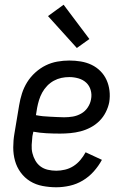

<svg xmlns="http://www.w3.org/2000/svg" viewBox="-20 -784 540 812"><path d="M218 8Q189 8 160 2.5Q131 -3 107.5 -17.5Q84 -32 67.5 -54.5Q51 -77 43.5 -104Q36 -131 36 -160.5Q36 -190 41 -219L61 -339Q65 -364 73 -389Q81 -414 95 -436.5Q109 -459 129.5 -477.5Q150 -496 173.5 -507.5Q197 -519 222.5 -523.5Q248 -528 273 -528Q298 -528 322 -524Q346 -520 367 -510Q388 -500 404.5 -483.5Q421 -467 430.5 -446Q440 -425 443 -401Q446 -377 442 -352Q438 -331 427.5 -310Q417 -289 400.5 -272.5Q384 -256 363 -245Q342 -234 320.5 -228.5Q299 -223 277 -221Q255 -219 234 -219Q205 -219 176.5 -220.5Q148 -222 121 -227L117 -208Q115 -190 114 -171.5Q113 -153 117 -136.5Q121 -120 129.5 -105Q138 -90 151.5 -80Q165 -70 182.5 -66Q200 -62 218 -62Q236 -62 255 -66.5Q274 -71 290.5 -81.5Q307 -92 320 -107.5Q333 -123 342 -140L411 -108Q397 -82 376.5 -59Q356 -36 330 -20.5Q304 -5 275 1.5Q246 8 218 8ZM251 -288Q270 -288 288 -291Q306 -294 323 -303.5Q340 -313 351 -329.5Q362 -346 365 -364Q369 -384 363.5 -403Q358 -422 344.5 -434.5Q331 -447 312 -452.5Q293 -458 273 -458Q256 -458 239.5 -454.5Q223 -451 207.5 -442.5Q192 -434 179.5 -421Q167 -408 158.5 -392.5Q150 -377 145 -360.5Q140 -344 137 -328L132 -297Q147 -294 161.5 -292.5Q176 -291 191 -290.5Q206 -290 221 -289Q236 -288 251 -288ZM305 -581 183 -716 249 -764 358 -619Z"/></svg>

Font: Iosevka Gothic
Style: Italic
Weight: 400
Italic angle: -9°
Monospace: yes
Designer: Belleve Invis
Foundry: Belleve Invis
Version: Version 15.5.1; ttfautohint (v1.8.4)